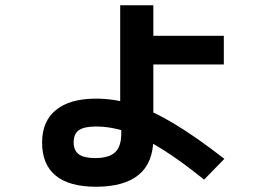

<svg xmlns="http://www.w3.org/2000/svg" viewBox="-20 -657 1040 730"><path d="M345 53Q243 53 191.5 10.5Q140 -32 140 -115Q140 -196 193 -239Q246 -282 345 -282Q416 -282 487 -259.5Q558 -237 641.5 -187Q725 -137 833 -53L756 26Q667 -46 595.5 -90.5Q524 -135 463 -155.5Q402 -176 345 -176Q300 -176 280 -162Q260 -148 260 -116Q260 -85 279.5 -70.5Q299 -56 342 -56Q394 -56 417.5 -78Q441 -100 441 -148V-218H437V-637H563V-521H831V-412H563V-131Q563 -39 508 7Q453 53 345 53Z"/></svg>

Font: M PLUS 1 Thin
Style: Bold
Weight: 700
Version: Version 1.001